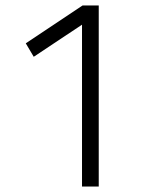

<svg xmlns="http://www.w3.org/2000/svg" viewBox="-20 -680 570 700"><path d="M74 -522 103 -473 279 -590V0H340V-660H281Z"/></svg>

Font: TitilliumText22L
Style: 250 wt
Weight: 300
Designer: Campivisivi
Foundry: Campivisivi
Version: 1.000